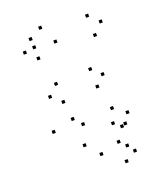

<svg xmlns="http://www.w3.org/2000/svg" viewBox="-172 -863 963 1168"><g transform="rotate(-20 310.0 -278.5)"><path d="M501.7 -7.3V-27.3H481.7V-7.3ZM562.2 -75.9V-95.9H542.2V-75.9ZM482.2 -131.7V-151.7H462.2V-131.7ZM283.5 -100.2V-120.2H263.5V-100.2ZM235 -151.5V-171.5H215V-151.5ZM297.2 -629.9V-649.9H277.2V-629.9ZM239.3 -740.3V-760.3H219.3V-740.3ZM164.2 -641.1V-661.1H144.2V-641.1ZM99.7 -117V-137H79.7V-117ZM248.5 23.8V3.8H228.5V23.8ZM443.6 -285.7V-305.7H423.6V-285.7ZM499.1 -345.3V-365.3H479.1V-345.3ZM438.8 -400V-420H418.8V-400ZM212.6 -386.6V-406.6H192.6V-386.6ZM151.7 -325V-345H131.7V-325ZM217.2 -268.2V-288.2H197.2V-268.2ZM537 -584.9V-604.9H517V-584.9ZM597.9 -650.6V-670.6H577.9V-650.6ZM532.2 -711.8V-731.8H512.2V-711.8ZM160.6 -695.8V-715.8H140.6V-695.8ZM99.7 -630.1V-650.1H79.7V-630.1ZM165.2 -569.1V-589.1H145.2V-569.1ZM525 159.2V139.2H505V159.2ZM491.7 113.7V93.7H471.7V113.7ZM450.2 74.7V54.7H430.2V74.7ZM526.2 -16.5V-36.5H506.2V-16.5ZM456.6 -43.2V-63.2H436.6V-43.2ZM326.3 108.9V88.9H306.3V108.9ZM455.4 202.2V182.2H435.4V202.2Z"/></g></svg>

Font: Monaspace Radon Dots Var
Style: Regular
Weight: 400
Designer: Riley Cran and the Lettermatic Team
Version: Version 1.100 (Monaspace Radon Dots)